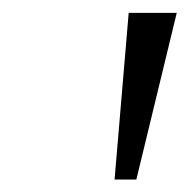

<svg xmlns="http://www.w3.org/2000/svg" viewBox="-20 -748 302 306"><path d="M162.6 -461.9 185.1 -727.5H261.7L197.3 -461.9Z"/></svg>

Font: Inter 28pt Light
Style: Italic
Weight: 300
Italic angle: -9.3988°
Designer: Rasmus Andersson
Foundry: rsms
Version: Version 4.001;git-66647c0bb